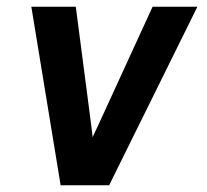

<svg xmlns="http://www.w3.org/2000/svg" viewBox="-20 -550 616 570"><path d="M160 0H304L566 -530H433L271 -177Q262 -158 255 -143Q253 -158 251 -177L205 -530H73Z"/></svg>

Font: Iosevka Sparkle
Style: Bold Italic
Weight: 700
Italic angle: -9°
Designer: Belleve Invis
Foundry: Belleve Invis
Version: Version 4.5.0; ttfautohint (v1.8.3)